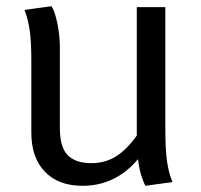

<svg xmlns="http://www.w3.org/2000/svg" viewBox="-20 -587 647 619"><path d="M449 12Q442 0 435 -23Q428 -46 425 -74Q391 -33 346 -10.5Q301 12 246 12Q168 12 124.5 -33.5Q81 -79 81 -160V-392Q81 -454 75.5 -490.5Q70 -527 59 -555L146 -567Q156 -552 164 -516Q172 -480 173 -442V-175Q173 -112 198.5 -86.5Q224 -61 274 -61Q320 -61 355 -83.5Q390 -106 421 -150V-564H513V-172Q513 -105 518.5 -67Q524 -29 536 0Z"/></svg>

Font: FiraGOUPP
Style: Medium
Weight: 400
Designer: bBox Type
Foundry: bBox Type GmbH
Version: Version 1.001